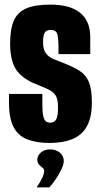

<svg xmlns="http://www.w3.org/2000/svg" viewBox="-20 -613 438 834"><path d="M196 8Q140 8 100 -7Q60 -22 39.5 -60Q19 -98 19 -169V-205Q55 -205 91.5 -205Q128 -205 164 -205V-157Q164 -125 168 -108.5Q172 -92 179.5 -86Q187 -80 198 -80Q215 -80 223.5 -93.5Q232 -107 232 -147Q232 -182 221.5 -198.5Q211 -215 187 -226Q163 -237 123 -253Q87 -270 65 -292Q43 -314 33.5 -347Q24 -380 24 -425Q24 -486 40 -523Q56 -560 94 -576.5Q132 -593 199 -593Q284 -593 328 -557.5Q372 -522 372 -451V-378Q338 -378 303.5 -378Q269 -378 234 -378V-409Q234 -451 228 -467Q222 -483 200 -483Q181 -483 174 -470.5Q167 -458 167 -430Q167 -398 179.5 -381.5Q192 -365 212 -356.5Q232 -348 254 -340Q298 -323 325.5 -305.5Q353 -288 366 -257Q379 -226 379 -168Q379 -102 357 -63.5Q335 -25 293.5 -8.5Q252 8 196 8ZM139 201Q155 178 163.5 159.5Q172 141 172 129Q172 121 164.5 115.5Q157 110 149.5 102Q142 94 142 80Q142 63 157.5 49.5Q173 36 198 36Q224 36 240.5 50.5Q257 65 257 86Q257 101 247 122Q237 143 223 164Q209 185 194 201Z"/></svg>

Font: Alumni Sans Thin ExtraBold
Style: Regular
Weight: 800
Version: Version 1.018